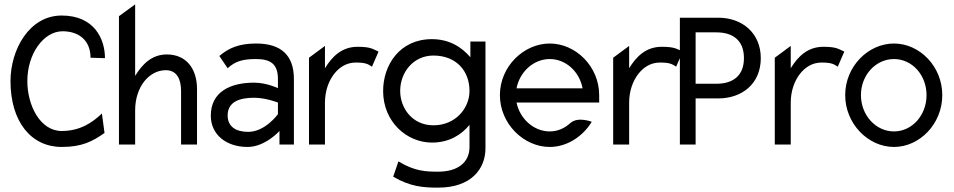

<svg xmlns="http://www.w3.org/2000/svg" viewBox="-20 -661 4363 878"><path d="M28 -290C28 -104 123 11 262 11C356 11 404 -15 458 -53L446 -142C401 -99 345 -62 262 -62C163 -62 105 -180 105 -290C105 -416 180 -518 266 -518C340 -518 394 -477 394 -397L460 -395C460 -482 412 -590 262 -590C113 -590 28 -433 28 -290Z M524 0H598V-156C598 -212 615 -257 639 -288C661 -316 695 -340 738 -340C788 -340 808 -300 808 -245V0H881V-253C881 -348 831 -412 743 -412C673 -412 630 -366 598 -314V-641L524 -587Z M944 -132C944 -45 1015 11 1112 11C1193 11 1258 -62 1258 -62V0H1324V-299C1324 -410 1264 -462 1151 -462C1071 -462 1024 -440 983 -405L1021 -349C1057 -382 1092 -391 1151 -391C1220 -391 1251 -366 1251 -299V-258C1251 -258 1199 -283 1142 -283C1033 -283 944 -241 944 -132ZM1021 -133C1021 -197 1078 -214 1142 -214C1196 -214 1251 -192 1251 -192V-139C1251 -139 1193 -58 1115 -58C1060 -58 1021 -81 1021 -133Z M1393 0H1466V-191C1466 -247 1484 -292 1508 -323C1530 -351 1562 -375 1607 -375C1652 -375 1663 -368 1681 -356L1711 -425C1683 -438 1673 -447 1615 -447C1542 -447 1498 -401 1466 -349V-451L1393 -397Z M1732 -245C1732 -103 1841 -9 1955 -9C2035 -9 2090 -45 2127 -90V11C2127 83 2072 124 1984 124C1926 124 1876 122 1802 77L1778 147C1857 193 1916 197 1984 197C2135 197 2200 111 2200 17V-471H2131V-399C2093 -444 2036 -482 1955 -482C1808 -482 1732 -364 1732 -245ZM1810 -245C1810 -330 1870 -407 1962 -407C2065 -407 2127 -338 2127 -245C2127 -167 2064 -88 1962 -88C1865 -88 1810 -167 1810 -245Z M2266 -226C2266 -95 2375 11 2494 11C2571 11 2644 -35 2686 -104C2686 -104 2624 -129 2589 -99C2563 -75 2531 -60 2494 -60C2422 -60 2358 -116 2342 -192H2720V-226C2720 -357 2613 -462 2494 -462C2375 -462 2266 -357 2266 -226ZM2342 -257C2357 -334 2421 -391 2494 -391C2567 -391 2630 -334 2644 -257Z M2784 0H2857V-191C2857 -247 2875 -292 2899 -323C2921 -351 2953 -375 2998 -375C3043 -375 3054 -368 3072 -356L3102 -425C3074 -438 3064 -447 3006 -447C2933 -447 2889 -401 2857 -349V-451L2784 -397Z M3089 0H3161V-211H3265C3371 -211 3459 -276 3459 -395C3459 -510 3374 -580 3265 -580H3089ZM3161 -278V-513H3256C3332 -513 3382 -476 3382 -395C3382 -315 3332 -278 3256 -278Z M3523 0H3596V-191C3596 -247 3614 -292 3638 -323C3660 -351 3692 -375 3737 -375C3782 -375 3793 -368 3811 -356L3841 -425C3813 -438 3803 -447 3745 -447C3672 -447 3628 -401 3596 -349V-451L3523 -397Z M3845 -226C3845 -95 3950 11 4068 11C4186 11 4289 -95 4289 -226C4289 -357 4186 -462 4068 -462C3950 -462 3845 -357 3845 -226ZM3917 -226C3917 -318 3985 -391 4068 -391C4151 -391 4217 -318 4217 -226C4217 -134 4151 -60 4068 -60C3985 -60 3917 -134 3917 -226Z"/></svg>

Font: Charger Pro
Style: Nar
Weight: 400
Designer: Jasper
Foundry: Cannot Into Space Fonts
Version: Version 1.09